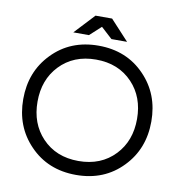

<svg xmlns="http://www.w3.org/2000/svg" viewBox="-89 -902 929 992"><g transform="rotate(10 375.0 -406.0)"><path d="M375 -670Q523 -670 618 -571Q711 -475 711 -331Q711 -187 618 -91Q523 8 375 8Q227 8 132 -91Q39 -187 39 -331Q39 -475 132 -571Q227 -670 375 -670ZM375 -65Q493 -65 566 -142Q636 -216 636 -331Q636 -446 566 -520Q493 -597 375 -597Q257 -597 184 -520Q114 -446 114 -331Q114 -216 184 -142Q257 -65 375 -65ZM434 -715 375 -769 316 -715H234L332 -820H419L516 -715Z"/></g></svg>

Font: Questrial
Style: Regular
Weight: 400
Designer: Joe Prince
Foundry: Joe Prince
Version: Version 1.002